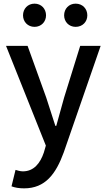

<svg xmlns="http://www.w3.org/2000/svg" viewBox="-20 -801 584 1051"><path d="M394 -654C432 -654 458 -682 458 -717C458 -753 432 -781 394 -781C357 -781 331 -753 331 -717C331 -682 357 -654 394 -654ZM169 -654C206 -654 232 -682 232 -717C232 -753 206 -781 169 -781C132 -781 106 -753 106 -717C106 -682 132 -654 169 -654ZM531 -550H419L331 -267L288 -112H283C266 -163 249 -218 233 -267L131 -550H13L231 -4L220 34C200 93 165 137 105 137C91 137 75 132 65 129L43 219C62 226 84 230 112 230C228 230 286 151 329 33Z"/></svg>

Font: Noto Sans T Chinese Medium
Style: Regular
Weight: 500
Designer: Ryoko NISHIZUKA (kana & ideographs); Paul D. Hunt (Latin, Greek & Cyrillic); Wenlong ZHANG (bopomofo); Sandoll Communica
Foundry: Adobe Systems Incorporated
Version: Version 1.000;PS 1;hotconv 1.0.78;makeotf.lib2.5.61930